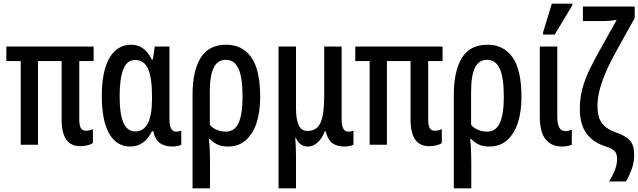

<svg xmlns="http://www.w3.org/2000/svg" viewBox="-20 -796 3511 1056"><path d="M421 8Q319 8 319 -138V-460H189V0H94V-460H15V-540H495V-460H416V-140Q416 -106 424.5 -91.5Q433 -77 452 -77Q473 -77 491 -86V-9Q479 -1 460 3.5Q441 8 421 8Z M696 10Q622 10 581 -60.5Q540 -131 540 -268Q540 -406 582.5 -478Q625 -550 702 -550Q739 -550 766.5 -530Q794 -510 815 -469H821L831 -540H912V-140Q912 -72 948 -72Q963 -72 977 -77V0Q971 4 956 7Q941 10 930 10Q885 10 859 -9.5Q833 -29 823 -74H816Q774 10 696 10ZM725 -73Q769 -73 792.5 -116.5Q816 -160 816 -252V-268Q816 -370 794 -418Q772 -466 723 -466Q678 -466 658 -414.5Q638 -363 638 -267Q638 -166 659.5 -119.5Q681 -73 725 -73Z M1039 240V-275Q1039 -404 1083 -477Q1127 -550 1225 -550Q1312 -550 1361.5 -481.5Q1411 -413 1411 -262Q1411 -181 1391 -120Q1371 -59 1331.5 -24.5Q1292 10 1234 10Q1200 10 1176.5 -1Q1153 -12 1134 -32H1129Q1133 3 1134 37Q1135 71 1135 100V240ZM1222 -72Q1270 -72 1292 -119.5Q1314 -167 1314 -262Q1314 -371 1291.5 -419Q1269 -467 1222 -467Q1177 -467 1155.5 -424Q1134 -381 1134 -291V-110Q1149 -91 1173 -81.5Q1197 -72 1222 -72Z M1512 240V-540H1608V-203Q1608 -140 1622.5 -108Q1637 -76 1671 -76Q1723 -76 1743 -121.5Q1763 -167 1763 -265V-540H1859V-140Q1859 -72 1895 -72Q1910 -72 1924 -77V0Q1918 4 1903 7Q1888 10 1877 10Q1832 10 1807 -9.5Q1782 -29 1771 -74H1766Q1752 -35 1727 -12.5Q1702 10 1674 10Q1628 10 1607 -38H1604Q1606 -11 1607 14.5Q1608 40 1608 63V240Z M2340 8Q2238 8 2238 -138V-460H2108V0H2013V-460H1934V-540H2414V-460H2335V-140Q2335 -106 2343.5 -91.5Q2352 -77 2371 -77Q2392 -77 2410 -86V-9Q2398 -1 2379 3.5Q2360 8 2340 8Z M2476 240V-275Q2476 -404 2520 -477Q2564 -550 2662 -550Q2749 -550 2798.5 -481.5Q2848 -413 2848 -262Q2848 -181 2828 -120Q2808 -59 2768.5 -24.5Q2729 10 2671 10Q2637 10 2613.5 -1Q2590 -12 2571 -32H2566Q2570 3 2571 37Q2572 71 2572 100V240ZM2659 -72Q2707 -72 2729 -119.5Q2751 -167 2751 -262Q2751 -371 2728.5 -419Q2706 -467 2659 -467Q2614 -467 2592.5 -424Q2571 -381 2571 -291V-110Q2586 -91 2610 -81.5Q2634 -72 2659 -72Z M3070 10Q3011 9 2980 -30.5Q2949 -70 2949 -155V-540H3045V-156Q3045 -75 3088 -75Q3105 -75 3125 -83V0Q3101 10 3070 10ZM2967 -606V-618L3015 -776H3128V-767L3031 -606Z M3330 202Q3354 162 3364 133.5Q3374 105 3374 78Q3374 50 3361 35.5Q3348 21 3313 10Q3242 -12 3205.5 -62Q3169 -112 3169 -200Q3169 -258 3184 -312Q3199 -366 3227.5 -423.5Q3256 -481 3296 -551L3372 -687Q3338 -680 3284 -680H3186V-760H3471V-697L3373 -521Q3331 -445 3308 -389Q3285 -333 3275.5 -291Q3266 -249 3266 -214Q3266 -187 3272 -159Q3278 -131 3300.5 -107Q3323 -83 3372 -66Q3421 -49 3444.5 -23.5Q3468 2 3468 59Q3468 95 3455 132Q3442 169 3423 202Z"/></svg>

Font: Noto Sans ExtraCondensed Medium
Style: Regular
Weight: 500
Width: 2
Designer: Monotype Design Team
Foundry: Monotype Imaging Inc.
Version: Version 2.013; ttfautohint (v1.8.4.7-5d5b)